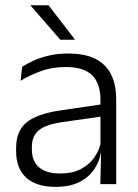

<svg xmlns="http://www.w3.org/2000/svg" viewBox="-20 -702 526 732"><path d="M423 0H362.5L365.5 -121.5L363 -131V-288.5V-321Q363 -384 331.2 -415.2Q299.5 -446.5 231.5 -446.5Q178.5 -446.5 135 -430.5Q91.5 -414.5 58.5 -394L64.5 -447.5Q82.5 -459 108 -470.8Q133.5 -482.5 166.8 -490.2Q200 -498 240 -498Q289 -498 323.8 -486Q358.5 -474 380.5 -451Q402.5 -428 412.8 -395.5Q423 -363 423 -322.5ZM191.5 10.5Q119 10.5 80.2 -24.5Q41.5 -59.5 41.5 -125V-138Q41.5 -202.5 81.2 -235.2Q121 -268 210 -281L373 -305L376 -259L217.5 -236.5Q155.5 -227.5 128.5 -205.8Q101.5 -184 101.5 -141.5V-132.5Q101.5 -87.5 129 -64Q156.5 -40.5 209.5 -40.5Q255 -40.5 287.2 -57Q319.5 -73.5 339.2 -101.2Q359 -129 365.5 -163.5L377.5 -120.5H365Q359 -86 338.8 -56Q318.5 -26 282.2 -7.8Q246 10.5 191.5 10.5ZM265 -552 165 -682H96.5V-681L210 -550.5H265Z"/></svg>

Font: Anek Malayalam Light
Style: Regular
Weight: 300
Version: Version 1.003